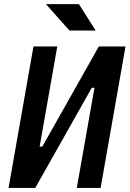

<svg xmlns="http://www.w3.org/2000/svg" viewBox="-20 -921 635 941"><path d="M22 0H152.8L429.7 -490.7H442.9L356.4 0H473.1L595.2 -693.4H464.4L187.5 -202.6H174.3L260.7 -693.4H144ZM320.3 -771.5H448.7L366.7 -900.9H205.1Z"/></svg>

Font: Cascadia Mono PL SemiBold
Style: Italic
Weight: 600
Italic angle: -10°
Monospace: yes
Designer: Aaron Bell
Foundry: Saja Typeworks
Version: Version 2404.023